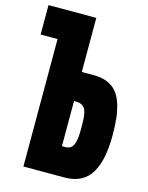

<svg xmlns="http://www.w3.org/2000/svg" viewBox="-127 -938 785 1016"><g transform="rotate(15 266.0 -429.5)"><path d="M9.8 -698.2V-859.4H271.5V-563H339.8Q380.9 -563 411.6 -550Q442.4 -537.1 462.2 -513.9Q481.9 -490.7 493.9 -455.1Q505.9 -419.4 510.7 -378.2Q515.6 -336.9 515.6 -283.7Q515.6 -215.8 505.9 -165Q496.1 -114.3 474.4 -76.4Q452.6 -38.6 415.8 -19.3Q378.9 0 327.1 0H102.5V-698.2ZM271.5 -404.3V-156.7H289.6Q307.1 -156.7 318.6 -164.6Q330.1 -172.4 335.9 -189.2Q341.8 -206.1 343.8 -226.6Q345.7 -247.1 345.7 -278.8Q345.7 -306.6 344.7 -324Q343.8 -341.3 340.1 -358.4Q336.4 -375.5 329.3 -384.3Q322.3 -393.1 310.3 -398.7Q298.3 -404.3 280.8 -404.3Z"/></g></svg>

Font: Anton
Style: Regular
Weight: 400
Designer: Vernon Adams, Tural Alisoy
Foundry: Vernon Adams
Version: Version 2.300